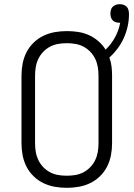

<svg xmlns="http://www.w3.org/2000/svg" viewBox="-20 -892 640 920"><path d="M300 8Q271 8 242.5 3Q214 -2 188 -14.5Q162 -27 141 -47.5Q120 -68 107 -93.5Q94 -119 88.5 -147.5Q83 -176 83 -205V-530Q83 -559 88.5 -587.5Q94 -616 107 -641.5Q120 -667 141 -687.5Q162 -708 188 -720.5Q214 -733 242.5 -738Q271 -743 300 -743Q327 -743 354 -739Q381 -735 405.5 -724Q430 -713 451 -695Q472 -677 486 -654Q513 -680 531 -713Q549 -746 556 -783Q555 -783 554 -783Q553 -783 552 -783Q544 -783 535 -785.5Q526 -788 520 -794.5Q514 -801 511.5 -809.5Q509 -818 509 -827Q509 -836 511.5 -845Q514 -854 520.5 -860Q527 -866 535.5 -869Q544 -872 553 -872Q563 -872 572 -869Q581 -866 587.5 -859Q594 -852 596 -842.5Q598 -833 598 -823Q598 -794 591.5 -765Q585 -736 573 -709.5Q561 -683 543.5 -659.5Q526 -636 504 -616Q512 -595 514.5 -573.5Q517 -552 517 -530V-205Q517 -176 511.5 -147.5Q506 -119 493 -93.5Q480 -68 459 -47.5Q438 -27 412 -14.5Q386 -2 357.5 3Q329 8 300 8ZM300 -50Q321 -50 341.5 -53.5Q362 -57 380 -66.5Q398 -76 412.5 -91Q427 -106 436 -124.5Q445 -143 448.5 -163.5Q452 -184 452 -205V-530Q452 -551 448.5 -571.5Q445 -592 436 -610.5Q427 -629 412.5 -644Q398 -659 380 -668.5Q362 -678 341.5 -681.5Q321 -685 300 -685Q279 -685 258.5 -681.5Q238 -678 220 -668.5Q202 -659 187.5 -644Q173 -629 164 -610.5Q155 -592 151.5 -571.5Q148 -551 148 -530V-205Q148 -184 151.5 -163.5Q155 -143 164 -124.5Q173 -106 187.5 -91Q202 -76 220 -66.5Q238 -57 258.5 -53.5Q279 -50 300 -50Z"/></svg>

Font: Iosevka Aile Custom Light
Style: Regular
Weight: 300
Designer: Belleve Invis
Foundry: Belleve Invis
Version: Version 17.0.2; ttfautohint (v1.8.3)